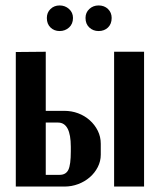

<svg xmlns="http://www.w3.org/2000/svg" viewBox="-20 -685 582 705"><path d="M216 -278Q243 -278 267 -269Q291 -260 309.5 -243.5Q328 -227 339 -205Q350 -183 350 -157V-117Q350 -93 339 -71.5Q328 -50 309.5 -34Q291 -18 267 -9Q243 0 217 0H38V-494L148 -495V-278ZM509 -495V0H399V-495ZM240 -146Q240 -235 193 -235H148V-43H199Q222 -43 231 -61.5Q240 -80 240 -129ZM152 -619Q152 -639 165.5 -652Q179 -665 199 -665Q219 -665 233.5 -652Q248 -639 248 -619Q248 -597 233.5 -584Q219 -571 199 -571Q179 -571 165.5 -584Q152 -597 152 -619ZM294 -619Q294 -639 308 -652Q322 -665 342 -665Q363 -665 376.5 -652Q390 -639 390 -619Q390 -597 376.5 -584Q363 -571 342 -571Q322 -571 308 -584Q294 -597 294 -619Z"/></svg>

Font: Moniqa ExtBd Paragraph
Style: Regular
Weight: 800
Designer: Rajesh Rajput
Foundry: Rajesh Rajput
Version: Version 1.000